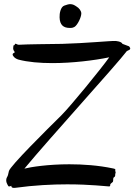

<svg xmlns="http://www.w3.org/2000/svg" viewBox="-20 -902 649 928"><path d="M537 -78C539 -84 537 -86 526 -88C455 -103 381 -108 315 -108C213 -108 129 -95 98 -87C217 -231 544 -590 593 -655C593 -656 594 -656 595 -656C613 -663 612 -668 604 -678L572 -690C566 -703 537 -704 537 -704C514 -705 394 -693 281 -690C216 -689 106 -688 79 -686C69 -685 66 -686 60 -689C54 -693 51 -689 51 -685C50 -682 45 -685 45 -681C45 -677 42 -667 45 -661C47 -655 52 -652 51 -649C49 -645 42 -647 41 -638C41 -634 49 -620 69 -614C114 -602 173 -597 233 -597C330 -597 436 -610 508 -625C469 -570 322 -390 277 -345C208 -277 28 -99 23 -75C20 -61 18 -51 14 -46C3 -26 18 -7 20 -3C21 0 27 0 35 -4C34 5 42 7 52 6C147 -7 233 -11 305 -11C419 -11 494 -1 506 -1C515 0 512 -9 513 -11C515 -16 524 -20 526 -24C529 -33 524 -41 532 -46C539 -50 536 -58 537 -61C542 -71 536 -73 537 -78ZM268 -818C269 -781 287 -767 317 -767C323 -767 329 -766 340 -772C354 -780 373 -818 373 -837C373 -849 363 -863 349 -871C340 -877 332 -882 319 -882C312 -882 302 -879 291 -875C273 -869 267 -837 268 -818Z"/></svg>

Font: Oregano
Style: Regular
Weight: 400
Designer: Astigmatic (AOETI)
Foundry: Astigmatic (AOETI)
Version: Version 1.000